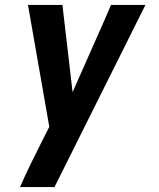

<svg xmlns="http://www.w3.org/2000/svg" viewBox="-20 -540 640 775"><path d="M200 215H61Q82 166 105.5 118.5Q129 71 153 23L179 -28L93 -520H232L273 -168L404 -464L428 -520H567Z"/></svg>

Font: Iosevka Aile Extrabold
Style: Italic
Weight: 800
Italic angle: -9°
Designer: Belleve Invis
Foundry: Belleve Invis
Version: Version 31.1.0; ttfautohint (v1.8.4)